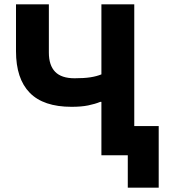

<svg xmlns="http://www.w3.org/2000/svg" viewBox="-20 -718 781 888"><path d="M571 150V0H449V-247H444Q420 -237 388 -230.5Q356 -224 311 -224Q181 -224 117.5 -289Q54 -354 54 -481V-698H206V-475Q206 -416 235 -386Q264 -356 325 -356Q369 -356 398 -360.5Q427 -365 449 -374V-698H601V-135H714V150Z"/></svg>

Font: IBM Plex Sans Var
Style: Regular
Weight: 400
Designer: Mike Abbink, Paul van der Laan, Pieter van Rosmalen
Foundry: Bold Monday
Version: Version 3.000